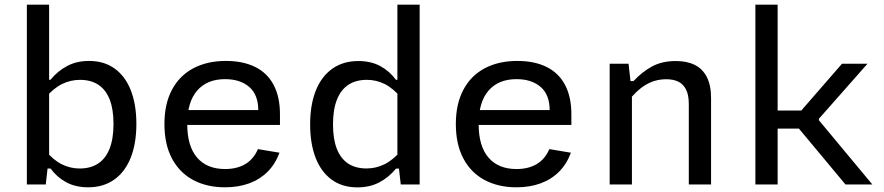

<svg xmlns="http://www.w3.org/2000/svg" viewBox="-20 -785 3760 817"><path d="M185.2 -92.5 174.7 0H94.3V-765H189V-92.5ZM355.2 12Q301.5 12 261.9 -9.4Q222.3 -30.8 195.3 -67.8H173.2V-144.3Q207.2 -103.5 243.2 -85.8Q279.3 -68 319 -68Q365.3 -68 397.4 -89Q429.5 -110 446.2 -152.2Q463 -194.5 463 -257.7Q463 -319.8 446.8 -361.4Q430.5 -403 398.8 -424.1Q367 -445.2 320.3 -445.2Q280.5 -445.2 244.5 -427.7Q208.5 -410.2 173.2 -369.3V-445.7H194.8Q225.3 -482.8 265.8 -504.2Q306.2 -525.7 359.2 -525.7Q423.3 -525.7 468.4 -492.9Q513.5 -460.2 536.9 -400Q560.3 -339.8 560.3 -257.7Q560.3 -174.2 536.1 -113.6Q511.8 -53 465.7 -20.5Q419.5 12 355.2 12Z M941 -525.7Q1014 -525.7 1065.6 -500.2Q1117.2 -474.8 1144.2 -424Q1171.3 -373.2 1171.3 -298.5V-253.3H751.8V-316.7H1104.2L1079 -294.8V-315.5Q1079 -381.8 1040.6 -415Q1002.2 -448.2 937.8 -448.2Q861 -448.2 818.8 -399.4Q776.7 -350.7 776.7 -257.3Q776.7 -163 818.7 -114.3Q860.7 -65.7 937.8 -65.7Q988.2 -65.7 1023.7 -86.7Q1059.2 -107.7 1077.5 -150.5L1169.3 -135.2Q1151.8 -87.5 1119.1 -54.6Q1086.3 -21.7 1040.4 -4.8Q994.5 12 937.7 12Q860.2 12 802.1 -19Q744 -50 711.8 -110.4Q679.7 -170.8 679.7 -257.3Q679.7 -342.8 711.8 -403.2Q744 -463.5 802.9 -494.6Q861.8 -525.7 941 -525.7Z M1671 -765H1765.7V0H1685.3L1674.8 -92.5H1671ZM1504.8 -525.3Q1558.5 -525.3 1598.1 -503.9Q1637.7 -482.5 1664.7 -445.5H1686.8V-369Q1652.8 -409.8 1616.8 -427.6Q1580.7 -445.3 1541 -445.3Q1494.7 -445.3 1462.6 -424.3Q1430.5 -403.3 1413.8 -361.1Q1397 -318.8 1397 -255.7Q1397 -193.5 1413.2 -151.9Q1429.5 -110.3 1461.2 -89.2Q1493 -68.2 1539.7 -68.2Q1579.5 -68.2 1615.5 -85.7Q1651.5 -103.2 1686.8 -144V-67.7H1665.2Q1634.7 -30.5 1594.2 -9.1Q1553.8 12.3 1500.8 12.3Q1436.7 12.3 1391.6 -20.4Q1346.5 -53.2 1323.1 -113.3Q1299.7 -173.5 1299.7 -255.7Q1299.7 -339.2 1323.9 -399.8Q1348.2 -460.3 1394.3 -492.8Q1440.5 -525.3 1504.8 -525.3Z M2181 -525.7Q2254 -525.7 2305.6 -500.2Q2357.2 -474.8 2384.2 -424Q2411.3 -373.2 2411.3 -298.5V-253.3H1991.8V-316.7H2344.2L2319 -294.8V-315.5Q2319 -381.8 2280.6 -415Q2242.2 -448.2 2177.8 -448.2Q2101 -448.2 2058.8 -399.4Q2016.7 -350.7 2016.7 -257.3Q2016.7 -163 2058.7 -114.3Q2100.7 -65.7 2177.8 -65.7Q2228.2 -65.7 2263.7 -86.7Q2299.2 -107.7 2317.5 -150.5L2409.3 -135.2Q2391.8 -87.5 2359.1 -54.6Q2326.3 -21.7 2280.4 -4.8Q2234.5 12 2177.7 12Q2100.2 12 2042.1 -19Q1984 -50 1951.8 -110.4Q1919.7 -170.8 1919.7 -257.3Q1919.7 -342.8 1951.8 -403.2Q1984 -463.5 2042.9 -494.6Q2101.8 -525.7 2181 -525.7Z M2669 0H2574.3V-513.7H2654.7L2664.3 -427H2669ZM2911 0V-342.3Q2911 -382 2898.5 -405.4Q2886 -428.8 2864.8 -438.3Q2843.7 -447.8 2815.5 -447.8Q2766 -447.8 2725.6 -422.8Q2685.2 -397.7 2652 -352.5V-440H2675.7Q2712 -479 2754.5 -502.2Q2797 -525.3 2856.3 -525.3Q2903.2 -525.3 2936.4 -508.8Q2969.7 -492.2 2987.7 -457.2Q3005.7 -422.2 3005.7 -367.7V0Z M3194.3 0V-765H3289V0ZM3419 -314.7 3368 -289.8 3562.8 -513.7H3671.2L3464.7 -279.7V-273.2L3692 0H3577.7L3364.8 -255.5L3416 -237.8H3267V-314.7Z"/></svg>

Font: Monaspace Neon Var ExtraLight
Style: Regular
Weight: 200
Designer: Riley Cran and the Lettermatic Team
Version: Version 1.200 (Monaspace Neon Var)